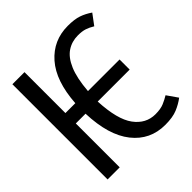

<svg xmlns="http://www.w3.org/2000/svg" viewBox="-196 -856 1007 1007"><g transform="rotate(-45 307.5 -352.5)"><path d="M609.7 -37.9Q582.1 -16.9 547.7 -2.6Q513.3 11.8 457.9 11.8Q345.6 11.8 277.2 -74.6Q208.7 -161 203.1 -325.6H130.8V0H41V-706.2H130.8V-402.6H204.1Q214.4 -557.4 284.6 -637.4Q354.9 -717.4 463.1 -717.4Q511.8 -717.4 542.6 -706.9Q573.3 -696.4 603.1 -675.9L559.5 -617.4Q536.9 -631.3 516.4 -637.9Q495.9 -644.6 465.1 -644.6Q420 -644.6 384.4 -621Q348.7 -597.4 325.9 -543.8Q303.1 -490.3 295.9 -400.5H530.3V-325.6H293.3Q300 -186.7 345.1 -125.4Q390.3 -64.1 460.5 -64.1Q499.5 -64.1 523.8 -74.6Q548.2 -85.1 568.2 -97.4Z"/></g></svg>

Font: FiraCode Nerd Font
Style: Regular
Weight: 400
Designer: Carrois Corporate, Edenspiekermann AG, Nikita Prokopov
Foundry: Carrois Corporate, Edenspiekermann AG, Nikita Prokopov
Version: Version 6.002;Nerd Fonts 3.4.0